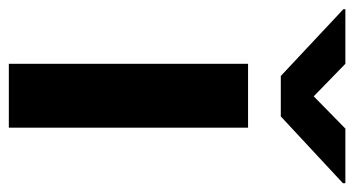

<svg xmlns="http://www.w3.org/2000/svg" viewBox="-254 -584 783 424"><g transform="rotate(90 137.0 -371.5)"><path d="M0 0ZM206.5 0H65.4V-528.3H206.5ZM137.2 -673.3 208.5 -743.2H329.1V-737.8L181.6 -600.6H92.3L-55.2 -738.8V-743.2H65.4Z"/></g></svg>

Font: Roboto
Style: Bold
Weight: 700
Designer: Google
Version: Version 2.134; 2016; ttfautohint (v1.6)